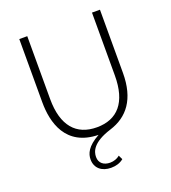

<svg xmlns="http://www.w3.org/2000/svg" viewBox="-161 -819 1030 1154"><g transform="rotate(-20 354.0 -242.0)"><path d="M351 216C382 216 409 208 431 190L418 163C402 177 379 185 356 185C316 185 287 164 287 124C287 90 303 36 425 -2C540 -38 612 -128 612 -296V-700H561V-298C561 -126 486 -42 354 -42C223 -42 147 -126 147 -298V-700H96V-296C96 -167 138 0 347 4C267 48 251 91 251 127C251 183 292 216 351 216Z"/></g></svg>

Font: Chess Sans Light
Style: Regular
Weight: 300
Designer: Wolf Bōese
Foundry: Wolf Bōese
Version: Version 7.223;Glyphs 3.3 (3306)